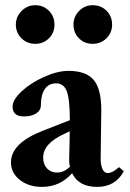

<svg xmlns="http://www.w3.org/2000/svg" viewBox="-20 -714 506 745"><path d="M41.5 -618.7Q41.5 -648.9 63.7 -671.4Q85.9 -693.8 116.7 -693.8Q148.4 -693.8 169.9 -672.1Q191.4 -650.4 191.4 -618.7Q191.4 -586.9 169.9 -565.4Q148.4 -543.9 116.7 -543.9Q85 -543.9 63.2 -565.4Q41.5 -586.9 41.5 -618.7ZM265.1 -618.7Q265.1 -649.4 286.9 -671.6Q308.6 -693.8 339.4 -693.8Q372.1 -693.8 393.6 -672.1Q415 -650.4 415 -618.7Q415 -586.9 393.1 -565.4Q371.1 -543.9 339.4 -543.9Q307.6 -543.9 286.4 -565.4Q265.1 -586.9 265.1 -618.7ZM143.1 11.2Q91.3 11.2 56.9 -15.9Q22.5 -43 22.5 -84Q22.5 -158.7 147 -207L251 -247.6Q251 -328.1 239.3 -359.4Q227.5 -390.6 197.8 -390.6Q169.4 -390.6 154.1 -368.7Q138.7 -346.7 138.7 -306.2Q138.7 -286.1 120.8 -274.2Q103 -262.2 72.8 -262.2Q28.8 -262.2 28.8 -300.3Q28.8 -327.1 64.5 -360.1Q100.1 -393.1 151.9 -416Q203.6 -439 245.6 -439Q314 -439 343.5 -403.8Q373 -368.7 373 -287.6Q373 -255.9 370.6 -102.1Q370.1 -75.7 377.2 -59.1Q384.3 -42.5 398.4 -42.5Q416 -42.5 441.9 -65.4L460.4 -49.8Q428.2 11.2 356.9 11.2Q285.2 11.2 259.8 -42Q212.9 11.2 143.1 11.2ZM147.5 -102.1Q147.5 -76.2 162.6 -60.3Q177.7 -44.4 201.7 -44.4Q227.5 -44.4 251.5 -66.9Q247.6 -82.5 248.5 -101.6Q250.5 -170.9 250.5 -204.6L232.9 -196.3Q188.5 -175.8 168 -153.1Q147.5 -130.4 147.5 -102.1Z"/></svg>

Font: Elstob 14pt
Style: Bold
Weight: 700
Designer: Peter S. Baker
Version: Version 1.015